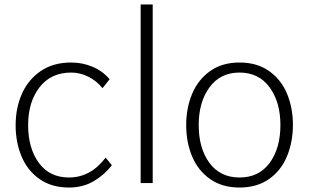

<svg xmlns="http://www.w3.org/2000/svg" viewBox="-20 -820 1382 860"><path d="M50 -259Q50 -336 78 -399.5Q106 -463 162 -501.5Q218 -540 299 -540Q350 -540 395.5 -520.5Q441 -501 471 -465L439 -425Q414 -457 376.5 -476Q339 -495 299 -495Q208 -495 157 -429Q106 -363 106 -260Q106 -156 154 -90.5Q202 -25 289 -25Q386 -25 453 -114L481 -80Q447 -36 399 -8Q351 20 289 20Q211 20 157 -18Q103 -56 76.5 -119.5Q50 -183 50 -259Z M610 -800H664V0H610Z M814 -259Q814 -336 840.5 -399.5Q867 -463 921 -501.5Q975 -540 1053 -540Q1131 -540 1185 -502Q1239 -464 1265.5 -400.5Q1292 -337 1292 -261Q1292 -184 1265.5 -120Q1239 -56 1185 -18Q1131 20 1053 20Q975 20 921 -18Q867 -56 840.5 -119.5Q814 -183 814 -259ZM1236 -260Q1236 -363 1187.5 -429Q1139 -495 1053 -495Q967 -495 918.5 -429Q870 -363 870 -260Q870 -156 918 -90.5Q966 -25 1053 -25Q1140 -25 1188 -90.5Q1236 -156 1236 -260Z"/></svg>

Font: Martel Sans ExtraLight
Style: Regular
Weight: 275
Designer: Dan Reynolds and Mathieu Réguer
Foundry: Dan Reynolds and Mathieu Réguer
Version: Version 1.002; ttfautohint (v1.1) -l 5 -r 5 -G 72 -x 0 -D la